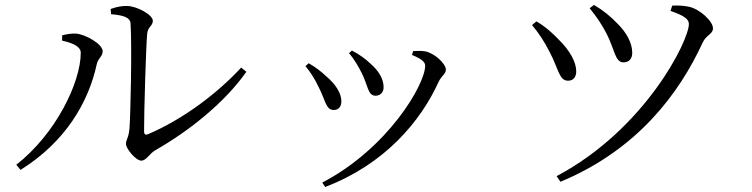

<svg xmlns="http://www.w3.org/2000/svg" viewBox="-20 -706 3040 776"><path d="M551.2 -56.7C571.3 -56.7 583.9 -85 607.4 -98.6C744.4 -176.4 889.5 -292.6 975.7 -415.9L954.8 -433C861.6 -331.6 722.6 -225 578.1 -163.5C568.2 -159.6 562.3 -162.5 562.3 -175.5C561.9 -250.9 570.3 -523.1 574.8 -569.1C577.6 -599.6 597.7 -600.3 597.7 -622.2C597.7 -646 533 -681.9 492.5 -681.9C470.4 -681.9 452.9 -678.8 427.2 -669.7L429 -648.6C480.3 -644 506.5 -635.5 507.7 -610.2C513.7 -514 507.6 -244.7 503.4 -187.8C500.2 -148 489.1 -142.7 489.1 -124.2C489.1 -105 529.1 -56.7 551.2 -56.7ZM45.8 -40.1 63.1 -19.4C245.1 -132.9 337.8 -292.9 371 -446.4C376 -470.8 395 -477.7 395 -498.6C395 -528.8 324.1 -567 288.8 -570.1C267.5 -571.7 246 -567 231.1 -563.1V-541.8C255.1 -536.3 306.4 -523.7 306.4 -493.1C306.4 -372.4 205.1 -164.3 45.8 -40.1Z M1282.5 31.9 1294.2 49.7C1535.1 -42.2 1680.1 -215 1753.5 -376.8C1764.7 -399.8 1782.1 -407.8 1782.1 -424.3C1782.1 -449.2 1734.3 -492.7 1697.4 -498.6C1681 -501.6 1663.5 -499.7 1649.9 -499.5L1645.1 -483.9C1683.5 -468.1 1698.4 -455.7 1698.4 -440.4C1698.4 -364.3 1547.1 -105.9 1282.5 31.9ZM1328.8 -261.4C1349.5 -261.4 1359.7 -276.3 1359.7 -296.7C1359.7 -328.6 1337.8 -364.4 1297.3 -398.9C1280.1 -414.8 1253.9 -436.3 1227.4 -450.4L1214.6 -438.6C1234.2 -415.4 1252.2 -387.4 1267.9 -354C1295.6 -300.4 1297 -261.4 1328.8 -261.4ZM1497.4 -319.1C1515.6 -319.1 1530.4 -330.8 1530.4 -353.4C1530.4 -389.1 1508.6 -421.6 1477.1 -448.9C1455 -470.2 1432.2 -485.8 1402.5 -501.7L1390.6 -491.3C1411.1 -467.6 1429.4 -435.9 1442.8 -409.3C1467 -360.3 1466.9 -319.1 1497.4 -319.1Z M2229.6 5.9 2245.2 28.7C2557.5 -101.5 2725.2 -328.7 2820 -533.9C2834.5 -565.6 2861.6 -567.6 2861.6 -591.5C2861.6 -620.5 2807.5 -670.3 2763.4 -679C2740.7 -683.8 2714.6 -684.3 2696.8 -683.2L2690 -661.9C2746 -642.5 2764.2 -628.4 2764.2 -608.9C2764.2 -541.2 2586.9 -183.1 2229.6 5.9ZM2275.8 -379.8C2298.9 -379.8 2309.7 -397.2 2308.9 -419.8C2308.1 -454.8 2284.8 -500.2 2238.4 -545.8C2216 -569.8 2181.5 -600.7 2147.9 -619.6L2130.3 -604.6C2155.9 -574.4 2179.9 -538.7 2200.5 -497.7C2238.1 -427.1 2239.5 -379.8 2275.8 -379.8ZM2500 -453.9C2520.2 -453.9 2535.3 -466.5 2535.3 -492.4C2535.3 -533 2511.4 -575.5 2476 -610.1C2448.1 -639.6 2418.4 -663.8 2380.6 -686.1L2363.1 -672.7C2391.4 -638.8 2414.1 -604 2432.3 -568.6C2464.5 -505.2 2465.8 -453.9 2500 -453.9Z"/></svg>

Font: Source Han Serif TW VF
Style: Regular
Weight: 250
Designer: Ryoko NISHIZUKA 西塚涼子 (kana & ideographs); Frank Grießhammer (Latin, Greek & Cyrillic); Wenlong ZHANG 张文龙 (bopomofo); San
Foundry: Adobe
Version: Version 2.002;hotconv 1.1.0;makeotfexe 2.6.0